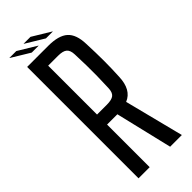

<svg xmlns="http://www.w3.org/2000/svg" viewBox="-286 -936 975 975"><g transform="rotate(-45 201.5 -448.0)"><path d="M59 0V-800H210Q285 -800 318.5 -770Q352 -740 354 -671Q357 -600 357 -546.5Q357 -493 354 -435Q351 -344 289 -319L370 0H286L213 -306H139V0ZM139 -378H209Q245 -378 259.5 -390Q274 -402 275 -432Q277 -477 277.5 -515Q278 -553 277.5 -590.5Q277 -628 275 -674Q274 -704 259.5 -716.5Q245 -729 210 -729H139ZM127 -835 28 -895V-896H77L176 -836V-835ZM130 -895V-896H179L278 -836V-835H229Z"/></g></svg>

Font: Big Shoulders Text
Style: Regular
Weight: 400
Designer: Patric King
Foundry: XO Type Co
Version: Version 1.000; ttfautohint (v1.8.2)